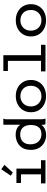

<svg xmlns="http://www.w3.org/2000/svg" viewBox="1125 -1865 750 3040"><g transform="rotate(-90 1500.0 -345.0)"><path d="M116 0V-71H260V-388H123V-460H350V-71H483V0ZM288 -517 238 -550 340 -700 410 -650Z M880 10Q821 10 768 -16.5Q715 -43 681 -97Q647 -151 647 -233Q647 -316 681.5 -369Q716 -422 770.5 -447Q825 -472 884 -472Q942 -472 984 -451.5Q1026 -431 1045 -397V-667H1141V-659Q1135 -653 1133.5 -645.5Q1132 -638 1132 -622V-69Q1132 -51 1134 -34Q1136 -17 1144 0H1053Q1046 -17 1044.5 -32.5Q1043 -48 1043 -65Q1020 -30 977.5 -10Q935 10 880 10ZM895 -64Q972 -64 1006.5 -109Q1041 -154 1041 -232Q1041 -311 1002.5 -355.5Q964 -400 889 -400Q818 -400 776.5 -358Q735 -316 735 -240Q735 -158 779 -111Q823 -64 895 -64Z M1499 9Q1424 9 1366 -21.5Q1308 -52 1275.5 -105.5Q1243 -159 1243 -230Q1243 -300 1275.5 -354Q1308 -408 1366 -439Q1424 -470 1499 -470Q1575 -470 1632.5 -439Q1690 -408 1722 -354Q1754 -300 1754 -230Q1754 -160 1722 -106Q1690 -52 1632.5 -21.5Q1575 9 1499 9ZM1499 -64Q1570 -64 1616 -110Q1662 -156 1662 -231Q1662 -307 1616 -352Q1570 -397 1499 -397Q1452 -397 1415 -376.5Q1378 -356 1356.5 -319Q1335 -282 1335 -231Q1335 -181 1356.5 -143.5Q1378 -106 1415 -85Q1452 -64 1499 -64Z M1889 0V-71H2056V-595H1896V-667H2146V-71H2311V0Z M2699 9Q2624 9 2566 -21.5Q2508 -52 2475.5 -105.5Q2443 -159 2443 -230Q2443 -300 2475.5 -354Q2508 -408 2566 -439Q2624 -470 2699 -470Q2775 -470 2832.5 -439Q2890 -408 2922 -354Q2954 -300 2954 -230Q2954 -160 2922 -106Q2890 -52 2832.5 -21.5Q2775 9 2699 9ZM2699 -64Q2770 -64 2816 -110Q2862 -156 2862 -231Q2862 -307 2816 -352Q2770 -397 2699 -397Q2652 -397 2615 -376.5Q2578 -356 2556.5 -319Q2535 -282 2535 -231Q2535 -181 2556.5 -143.5Q2578 -106 2615 -85Q2652 -64 2699 -64Z"/></g></svg>

Font: Inconsolata Expanded Medium
Style: Regular
Weight: 500
Width: 7
Monospace: yes
Designer: Raph Levien, Cyreal, Brenton Simpson
Foundry: Raph Levien, Cyreal, Google
Version: Version 3.001; ttfautohint (v1.8.2.53-6de2)